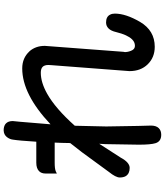

<svg xmlns="http://www.w3.org/2000/svg" viewBox="53 -877 894 1040"><g transform="rotate(-90 500.0 -357.0)"><path d="M346.7 -530.3Q509.3 -683.6 649.4 -683.6Q706.1 -683.6 741.7 -644.5H742.2Q771.5 -610.8 771.5 -561.5V-561L739.3 -134.8L738.3 -130.4Q737.8 -128.4 737.8 -124.8Q737.8 -121.1 739.3 -113Q740.7 -105 744.6 -95Q748.5 -85 753.4 -80.6Q760.3 -73.2 772.5 -73.2Q791.5 -73.2 806.6 -88.4Q831.1 -112.8 846.2 -174.8Q852.5 -202.6 866 -216.1Q879.4 -229.5 898.4 -229.5Q930.2 -229.5 940.9 -207Q946.3 -196.8 946.3 -181.6Q946.3 -122.6 901.4 -45.4Q854.5 34.2 766.6 34.2Q709 34.2 671.9 -3.7Q634.8 -41.5 634.8 -102.5V-103L667 -524.9L668 -541.5Q668 -563 658 -573Q647.9 -583 626 -583Q573.7 -583 512.7 -548.8Q432.6 -503.9 338.9 -398.9L335 -228.5Q336.4 -142.1 337.9 -55.7L339.8 13.7Q339.8 42 325.7 56.2Q312.5 69.3 290 69.3Q254.4 69.3 244.6 39.1Q236.3 13.2 236.3 -51.8L239.3 -233.9Q241.2 -266.1 241.2 -266.6L166 -149.9Q140.1 -101.6 110.4 -101.6Q79.1 -101.6 65.9 -123Q58.6 -135.7 58.6 -155.3Q58.6 -176.8 88.9 -214.4L195.3 -359.9L245.1 -423.8L246.1 -470.2L247.6 -507.8H138.7Q106.4 -507.8 92.3 -502L80.1 -496.1V-557.6Q80.1 -579.6 92.8 -592.3Q107.9 -607.4 138.7 -607.4H252.4Q258.3 -702.1 263.7 -734.4Q265.1 -743.7 267.1 -748.3Q269 -752.9 271 -756.8Q282.2 -777.8 302.2 -782.7Q308.1 -784.2 313.5 -784.2Q318.8 -784.2 323.2 -783.7Q327.6 -783.2 331.5 -782.2Q335.4 -781.2 338.9 -779.8Q346.2 -776.9 351.6 -771.5Q364.3 -758.8 364.3 -735.4V-734.9L360.4 -695.3Z"/></g></svg>

Font: YuPearl-SemiBold
Style: SemiBold
Weight: 600
Designer: Max Yao
Foundry: Max-Everyday
Version: Version 1.011; ttfautohint (v1.8.3)